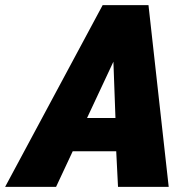

<svg xmlns="http://www.w3.org/2000/svg" viewBox="-81 -730 737 750"><path d="M320 -710H499L578 0H380L373 -139H203L138 0H-61ZM370 -269 362 -489 259 -269Z"/></svg>

Font: Raleway Thin Black
Style: Italic
Weight: 900
Italic angle: -12°
Version: Version 4.026